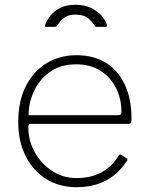

<svg xmlns="http://www.w3.org/2000/svg" viewBox="-20 -770 617 800"><path d="M98 -240Q98 -184 125 -135.5Q152 -87 197.5 -57.5Q243 -28 299 -28Q359 -28 403 -52Q447 -76 474 -121Q477 -126 479.5 -126.5Q482 -127 485 -125L508 -110Q514 -106 509 -100Q486 -64 455 -39.5Q424 -15 385 -2.5Q346 10 299 10Q227 10 172.5 -24Q118 -58 87 -119.5Q56 -181 56 -261Q56 -349 87.5 -411Q119 -473 174 -506.5Q229 -540 299 -540Q370 -540 421 -508.5Q472 -477 500 -417.5Q528 -358 528 -274Q528 -268 527 -261Q526 -254 515 -254H104Q101 -254 99.5 -249.5Q98 -245 98 -240ZM469 -290Q480 -290 483 -293Q486 -296 486 -304Q486 -359 463 -404Q440 -449 398 -475.5Q356 -502 298 -502Q232 -502 187.5 -470Q143 -438 121 -389Q99 -340 99 -290ZM418 -658H383Q380 -658 378 -659Q376 -660 374 -664Q366 -678 347.5 -693.5Q329 -709 294 -709Q270 -709 255 -700.5Q240 -692 232 -682Q224 -672 219 -665Q216 -661 214 -659.5Q212 -658 207 -658H172Q168 -658 167.5 -661Q167 -664 168 -666Q174 -684 189 -703.5Q204 -723 230 -736.5Q256 -750 294 -750Q334 -750 361.5 -736Q389 -722 405 -702.5Q421 -683 425 -667Q428 -658 418 -658Z"/></svg>

Font: Libre Franklin Thin Thin
Style: Regular
Weight: 250
Version: Version 3.000